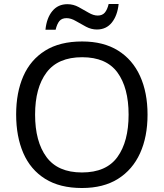

<svg xmlns="http://www.w3.org/2000/svg" viewBox="-20 -933 821 963"><path d="M720 -358Q720 -247 682.5 -164.5Q645 -82 572 -36Q499 10 391 10Q280 10 206.5 -36Q133 -82 97 -165Q61 -248 61 -359Q61 -469 97 -551Q133 -633 206.5 -679Q280 -725 392 -725Q499 -725 572 -679.5Q645 -634 682.5 -551.5Q720 -469 720 -358ZM156 -358Q156 -223 213 -145.5Q270 -68 391 -68Q513 -68 569 -145.5Q625 -223 625 -358Q625 -493 569 -569.5Q513 -646 392 -646Q271 -646 213.5 -569.5Q156 -493 156 -358ZM208 -784Q214 -843 242.5 -877.5Q271 -912 318 -912Q348 -912 374.5 -897.5Q401 -883 425 -869Q449 -855 470 -855Q493 -855 505.5 -869.5Q518 -884 525 -913H575Q569 -855 541 -820Q513 -785 466 -785Q438 -785 411.5 -799Q385 -813 360.5 -827.5Q336 -842 314 -842Q290 -842 278 -827.5Q266 -813 259 -784Z"/></svg>

Font: Noto Sans Syriac Eastern
Style: Regular
Weight: 400
Designer: Patrick Giasson and the Monotype Design Team
Foundry: Monotype Imaging Inc.
Version: Version 3.001; ttfautohint (v1.8.4.7-5d5b)